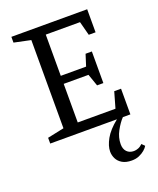

<svg xmlns="http://www.w3.org/2000/svg" viewBox="-154 -704 850 1033"><g transform="rotate(-20 271.0 -187.5)"><path d="M38 0V-33L133 -53V-558L38 -578V-611H472V-479H433L412 -559H216V-323H361L382 -389H418V-208H382L358 -277H216V-56H432L458 -147H497V0ZM420 236Q387 236 366 223.5Q345 211 335.5 191.5Q326 172 326 151Q326 119 348 79.5Q370 40 420 0H454Q432 23 412.5 59Q393 95 393 133Q393 161 408 176.5Q423 192 448 192Q460 192 473 187Q486 182 498 170L514 186Q508 197 494.5 208.5Q481 220 462.5 228Q444 236 420 236Z"/></g></svg>

Font: Manuale
Style: Regular
Weight: 400
Designer: Eduardo Tunni / Pablo Cosgaya
Foundry: Eduardo Tunni / Pablo Cosgaya
Version: Version 1.002